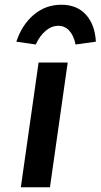

<svg xmlns="http://www.w3.org/2000/svg" viewBox="-20 -791 425 811"><path d="M68 0 143 -527H266L191 0ZM131 -603 49 -615Q73 -687 123 -729Q173 -771 239 -771Q305 -771 343 -729Q381 -687 385 -615L299 -603Q292 -640 273 -661Q254 -682 226 -682Q198 -682 173 -661Q148 -640 131 -603Z"/></svg>

Font: Lexend Med
Style: Italic
Weight: 500
Italic angle: -8.13011°
Designer: Bonnie Shaver-Troup, Thomas Jockin
Foundry: Lexend
Version: Version 1.007